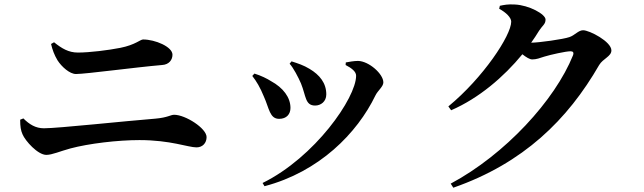

<svg xmlns="http://www.w3.org/2000/svg" viewBox="-20 -814 3000 895"><path d="M736 -511C768 -513 784 -535 784 -559C784 -596 703 -630 647 -630C634 -630 611 -605 541 -591C485 -580 398 -569 343 -569C300 -569 268 -588 232 -617L218 -609C224 -583 233 -558 248 -533C267 -503 305 -469 334 -469C380 -469 608 -500 736 -511ZM74 -256C74 -224 77 -206 85 -188C98 -157 156 -92 196 -92C223 -92 260 -109 308 -122C394 -145 529 -161 630 -161C775 -161 857 -127 896 -127C925 -127 943 -148 943 -175C943 -216 844 -279 792 -279C775 -279 762 -266 705 -261C566 -250 250 -216 185 -216C146 -216 117 -234 89 -262Z M1330 -517C1347 -499 1371 -453 1383 -425C1407 -366 1402 -322 1449 -322C1475 -322 1501 -340 1501 -374C1501 -427 1470 -465 1423 -493C1395 -510 1370 -518 1339 -528ZM1213 54C1468 -13 1645 -193 1730 -369C1741 -392 1767 -410 1767 -430C1767 -469 1700 -529 1649 -530C1631 -530 1607 -526 1592 -523L1591 -511C1620 -496 1640 -480 1640 -461C1640 -358 1448 -81 1204 39ZM1156 -460C1175 -436 1193 -406 1210 -364C1235 -309 1237 -260 1281 -260C1316 -260 1334 -282 1334 -311C1334 -360 1300 -405 1243 -436C1226 -447 1196 -462 1166 -471Z M2081 42 2093 61C2420 -53 2626 -256 2773 -511C2791 -541 2830 -551 2830 -579C2830 -620 2728 -673 2698 -673C2676 -673 2659 -649 2634 -641C2606 -631 2491 -615 2456 -615C2469 -634 2482 -652 2493 -671C2510 -697 2523 -701 2523 -723C2523 -748 2446 -790 2380 -793C2347 -795 2329 -791 2310 -787L2307 -773C2339 -756 2363 -732 2363 -713C2363 -649 2232 -451 2070 -318L2083 -300C2212 -356 2328 -455 2415 -561C2433 -547 2449 -537 2461 -537C2480 -537 2496 -543 2517 -550C2546 -559 2618 -575 2639 -575C2651 -575 2656 -570 2651 -556C2567 -347 2335 -94 2081 42Z"/></svg>

Font: Noto Serif CJK HK
Style: Bold
Weight: 700
Designer: Ryoko NISHIZUKA 西塚涼子 (kana & ideographs); Frank Grießhammer (Latin, Greek & Cyrillic); Wenlong ZHANG 张文龙 (bopomofo); San
Foundry: Adobe
Version: Version 2.001;hotconv 1.1.0;makeotfexe 2.6.0